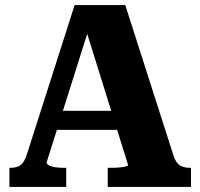

<svg xmlns="http://www.w3.org/2000/svg" viewBox="-20 -734 787 754"><path d="M183 -299H458L464 -224H177ZM306 -654 331 -628 163 -96Q163 -90 171.5 -85Q180 -80 195 -77.5Q210 -75 229 -75H240V0H17V-75H22Q46 -75 61 -86Q76 -97 86 -129L273 -714H472L662 -121Q671 -94 686.5 -84.5Q702 -75 725 -75H730V0H403V-75H416Q436 -75 451 -76.5Q466 -78 474.5 -80.5Q483 -83 483 -86Z"/></svg>

Font: Roboto Serif 20pt
Style: Bold
Weight: 700
Version: Version 1.008